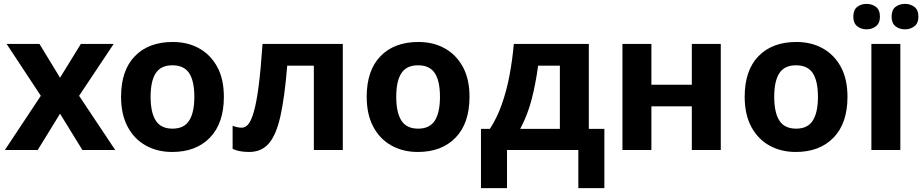

<svg xmlns="http://www.w3.org/2000/svg" viewBox="-20 -772 4746 988"><path d="M190 -279 14 -546H183L289 -372L396 -546H565L387 -279L573 0H404L289 -187L174 0H5Z M1132 -274Q1132 -138 1060.5 -64Q989 10 866 10Q790 10 730.5 -23Q671 -56 637 -119.5Q603 -183 603 -274Q603 -410 674 -483Q745 -556 869 -556Q946 -556 1005 -523Q1064 -490 1098 -427.5Q1132 -365 1132 -274ZM755 -274Q755 -193 781.5 -151.5Q808 -110 868 -110Q927 -110 953.5 -151.5Q980 -193 980 -274Q980 -355 953.5 -395.5Q927 -436 867 -436Q808 -436 781.5 -395.5Q755 -355 755 -274Z M1744 0H1595V-434H1458Q1445 -274 1423.5 -176.5Q1402 -79 1364 -34.5Q1326 10 1262 10Q1210 10 1177 -6V-125Q1200 -115 1225 -115Q1243 -115 1258 -133Q1273 -151 1286.5 -198Q1300 -245 1311 -329.5Q1322 -414 1331 -546H1744Z M2396 -274Q2396 -138 2324.5 -64Q2253 10 2130 10Q2054 10 1994.5 -23Q1935 -56 1901 -119.5Q1867 -183 1867 -274Q1867 -410 1938 -483Q2009 -556 2133 -556Q2210 -556 2269 -523Q2328 -490 2362 -427.5Q2396 -365 2396 -274ZM2019 -274Q2019 -193 2045.5 -151.5Q2072 -110 2132 -110Q2191 -110 2217.5 -151.5Q2244 -193 2244 -274Q2244 -355 2217.5 -395.5Q2191 -436 2131 -436Q2072 -436 2045.5 -395.5Q2019 -355 2019 -274Z M3010 -546V-109H3090V196H2956V0H2589V196H2455V-109H2501Q2537 -164 2562 -234.5Q2587 -305 2602 -385Q2617 -465 2624 -546ZM2861 -434H2749Q2737 -343 2716 -261.5Q2695 -180 2657 -109H2861Z M3332 -546V-336H3540V-546H3689V0H3540V-225H3332V0H3183V-546Z M4341 -274Q4341 -138 4269.5 -64Q4198 10 4075 10Q3999 10 3939.5 -23Q3880 -56 3846 -119.5Q3812 -183 3812 -274Q3812 -410 3883 -483Q3954 -556 4078 -556Q4155 -556 4214 -523Q4273 -490 4307 -427.5Q4341 -365 4341 -274ZM3964 -274Q3964 -193 3990.5 -151.5Q4017 -110 4077 -110Q4136 -110 4162.5 -151.5Q4189 -193 4189 -274Q4189 -355 4162.5 -395.5Q4136 -436 4076 -436Q4017 -436 3990.5 -395.5Q3964 -355 3964 -274Z M4613 0H4464V-546H4613ZM4371 -686Q4371 -721 4391 -736.5Q4411 -752 4439 -752Q4467 -752 4487.5 -736.5Q4508 -721 4508 -686Q4508 -653 4487.5 -637Q4467 -621 4439 -621Q4411 -621 4391 -637Q4371 -653 4371 -686ZM4568 -686Q4568 -721 4588 -736.5Q4608 -752 4637 -752Q4665 -752 4685.5 -736.5Q4706 -721 4706 -686Q4706 -653 4685.5 -637Q4665 -621 4637 -621Q4608 -621 4588 -637Q4568 -653 4568 -686Z"/></svg>

Font: Noto Sans IKEA
Style: Bold
Weight: 600
Designer: Monotype Design Team
Foundry: Monotype Imaging Inc.
Version: Version 2.001